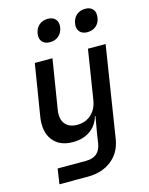

<svg xmlns="http://www.w3.org/2000/svg" viewBox="-139 -868 878 1134"><g transform="rotate(-15 300.0 -301.0)"><path d="M80 180 94 87H267Q350 87 363 8L372 -51L390 -155H387Q371 -100 328 -70Q285 -40 223 -40Q141 -40 100.5 -92.5Q60 -145 74 -235L125 -550H233L184 -246Q176 -192 200 -162Q224 -132 274 -132Q325 -132 360 -164Q395 -196 403 -253L450 -550H558L470 10Q457 89 399 134.5Q341 180 253 180ZM473 -645Q442 -645 426 -663.5Q410 -682 415 -713Q420 -745 441.5 -763.5Q463 -782 495 -782Q526 -782 541.5 -763.5Q557 -745 552 -713Q548 -682 526.5 -663.5Q505 -645 473 -645ZM244 -645Q213 -645 197 -663.5Q181 -682 186 -713Q191 -745 212.5 -763.5Q234 -782 266 -782Q297 -782 313 -763.5Q329 -745 324 -713Q319 -682 297.5 -663.5Q276 -645 244 -645Z"/></g></svg>

Font: JetBrains Mono NL SemiBold
Style: Italic
Weight: 600
Italic angle: -9°
Monospace: yes
Designer: Philipp Nurullin, Konstantin Bulenkov
Foundry: JetBrains
Version: Version 2.305; ttfautohint (v1.8.4.7-5d5b)